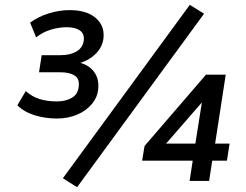

<svg xmlns="http://www.w3.org/2000/svg" viewBox="-20 -751 1021 797"><path d="M216 -259Q168 -259 124 -272.5Q80 -286 52 -314L87 -373Q112 -350 144 -340Q176 -330 216 -330Q253 -330 279 -345.5Q305 -361 307 -395Q310 -425 289 -438Q268 -451 230 -451H142L153 -522H233Q272 -522 298.5 -538Q325 -554 328 -586Q330 -612 311 -625Q292 -638 257 -638Q225 -638 191.5 -628Q158 -618 130 -596L105 -657Q139 -682 182.5 -695.5Q226 -709 269 -709Q338 -709 375.5 -678Q413 -647 410 -599Q408 -559 378.5 -529Q349 -499 306 -488V-492Q333 -486 352 -471.5Q371 -457 380.5 -435.5Q390 -414 388 -386Q386 -349 362 -320Q338 -291 300 -275Q262 -259 216 -259ZM300 26 241 -11 768 -731 827 -694ZM767 0 780 -84H570L580 -145L835 -441H917L873 -155H933L922 -84H861L848 0ZM791 -155 822 -351H840L652 -135L651 -155Z"/></svg>

Font: Nunito Sans 10pt SemiBold
Style: Italic
Weight: 600
Italic angle: -9°
Designer: Vernon Adams
Foundry: Vernon Adams
Version: Version 3.101;gftools[0.9.27]